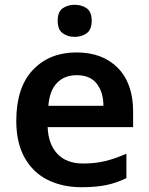

<svg xmlns="http://www.w3.org/2000/svg" viewBox="-20 -772 622 802"><path d="M299 -553Q409 -553 472.5 -488Q536 -423 536 -307V-241H179Q182 -169 220 -129Q258 -89 327 -89Q379 -89 421 -99.5Q463 -110 508 -130V-28Q467 -8 424 1Q381 10 321 10Q241 10 179.5 -20.5Q118 -51 83 -113Q48 -175 48 -267Q48 -407 117.5 -480Q187 -553 299 -553ZM300 -458Q250 -458 218.5 -426Q187 -394 182 -330H412Q412 -386 384.5 -422Q357 -458 300 -458ZM292 -752Q321 -752 342 -737.5Q363 -723 363 -685Q363 -648 342 -633Q321 -618 292 -618Q263 -618 242 -633Q221 -648 221 -685Q221 -723 242 -737.5Q263 -752 292 -752Z"/></svg>

Font: Noto Sans Sora Sompeng Semi
Style: Bold
Weight: 700
Designer: Monotype Design Team. David Williams.
Foundry: Monotype Imaging Inc.
Version: Version 2.101; ttfautohint (v1.8.4.7-5d5b)